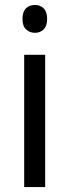

<svg xmlns="http://www.w3.org/2000/svg" viewBox="-20 -758 281 778"><path d="M122 -738Q143 -738 157 -724Q171 -710 171 -681Q171 -653 157 -639Q143 -625 122 -625Q100 -625 85.5 -639Q71 -653 71 -681Q71 -710 85 -724Q99 -738 122 -738ZM163 -536V0H78V-536Z"/></svg>

Font: Noto Sans Sinhala UI SemiCondensed
Style: Regular
Weight: 400
Width: 4
Designer: Jelle Bosma - Monotype Design Team
Foundry: Monotype Imaging Inc.
Version: Version 2.006; ttfautohint (v1.8.4.7-5d5b)